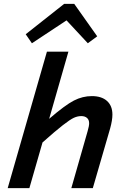

<svg xmlns="http://www.w3.org/2000/svg" viewBox="-20 -979 654 999"><path d="M113.8 -800.8 314 -959H366.2L485.8 -790L437 -753.9L326.2 -873L146 -753.9ZM335.9 -710 235.8 -360.8Q319.3 -432.6 364.5 -455.8Q409.7 -479 458 -479Q508.8 -479 536.9 -453.6Q564.9 -428.2 564.9 -382.8Q564.9 -354 553.2 -311L462.9 0H351.1L436 -296.9Q443.8 -323.7 443.8 -337.9Q443.8 -355.5 432.9 -365.2Q421.9 -375 402.8 -375Q383.8 -375 364.5 -366.2Q345.2 -357.4 306.9 -327.6Q268.6 -297.9 201.2 -237.8L132.8 0H20L224.1 -710Z"/></svg>

Font: IntelOne Mono Medium
Style: Italic
Weight: 500
Italic angle: -16°
Designer: Fred Shallcrass
Foundry: Frere-Jones Type LLC
Version: Version 1.200;hotconv 1.1.0;makeotfexe 2.6.0;FJTRelease1.2